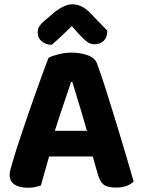

<svg xmlns="http://www.w3.org/2000/svg" viewBox="-20 -859 659 889"><path d="M314.7 -479.6H309.2Q298.8 -448.3 285.5 -409.3Q272.2 -370.3 257.9 -327.8Q243.6 -285.3 230.7 -242.9L212.8 -153.4Q206.8 -133.9 201.2 -113Q195.6 -92.1 189.8 -72.1Q184 -52.1 178.8 -33.8Q173.6 -15.5 169.4 -0.3Q157.8 3.5 143.8 6.9Q129.9 10.3 110.5 10.3Q68.7 10.3 46.7 -5.1Q24.7 -20.4 24.7 -48.5Q24.7 -61.3 28.4 -74.2Q32.2 -87.2 37 -104.2Q45.9 -136.7 62.3 -186.9Q78.6 -237 98.5 -295.4Q118.4 -353.8 138.7 -411Q159 -468.2 176.5 -515.9Q193.9 -563.6 204.6 -591.1Q219.4 -599.7 249.8 -607.5Q280.3 -615.3 310.2 -615.3Q353 -615.3 387.1 -602.8Q421.2 -590.4 430 -562.7Q449.4 -510 471.6 -440.3Q493.8 -370.6 516.8 -294.9Q539.9 -219.2 561.2 -147.6Q582.5 -76 598.7 -18.8Q587.9 -6.8 566.9 1.4Q545.9 9.5 517.5 9.5Q475.7 9.5 458.8 -5.1Q442 -19.6 433.5 -50.3L401.3 -162.4L384.2 -247.4Q371.8 -291.6 359 -333.9Q346.2 -376.1 335 -413.5Q323.7 -451 314.7 -479.6ZM146.4 -134.6 205.1 -253.3H439.3L459.1 -134.6ZM312.7 -738.1Q290.6 -717.3 266.8 -694.3Q242.9 -671.3 219.2 -651.4Q191.6 -651.9 173 -667.6Q154.4 -683.3 154.4 -707.2Q154.4 -726 163.8 -739.6Q173.2 -753.2 196.3 -771.8L232.5 -802.6Q279.6 -839.1 314.5 -839.1Q358.4 -839.1 395.6 -800.9L476.9 -717Q476.9 -686.1 460.5 -670.1Q444.2 -654.2 416.3 -654.2Q398.4 -654.2 383.1 -665.5Q367.8 -676.8 346.2 -700.4Z"/></svg>

Font: Baloo Bhaijaan 2
Style: Regular
Weight: 400
Designer: Sanskriti Dholi, Noopur Datye and Ek Type
Foundry: Ek Type
Version: Version 1.701